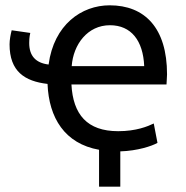

<svg xmlns="http://www.w3.org/2000/svg" viewBox="-20 -555 702 723"><path d="M433 148H353V9C224 -14 164 -111 159 -239C73 -249 16 -286 16 -388C16 -405 20 -426 24 -441L94 -431C90 -414 90 -400 90 -393C90 -345 114 -318 163 -312C183 -462 287 -535 393 -535C525 -535 609 -450 609 -275C609 -261 607 -248 607 -237H249C255 -124 308 -61 425 -61C493 -61 536 -79 559 -90L573 -17C552 -5 498 13 433 15ZM250 -306H523C519 -402 474 -460 394 -460C310 -460 256 -388 250 -306Z"/></svg>

Font: Repo Regular
Style: Regular
Weight: 400
Designer: Stefan Peev
Foundry: Context Ltd
Version: Version 1.502